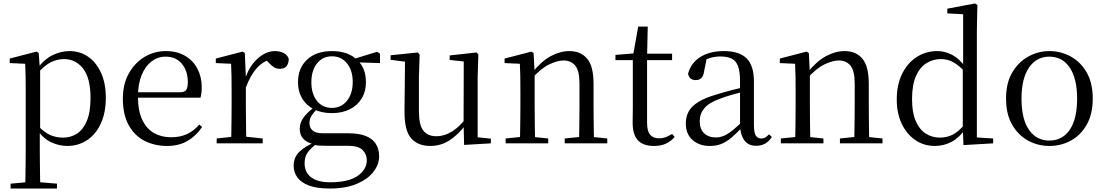

<svg xmlns="http://www.w3.org/2000/svg" viewBox="-20 -825 6358 1105"><path d="M41 260V232L152 222H189L308 232V260ZM125 260Q126 226 126.5 185.5Q127 145 127.5 103.5Q128 62 128 27V-287Q128 -338 127.5 -379.5Q127 -421 125 -458L36 -462V-488L190 -528L203 -520L209 -435L211 -430V-79L209 -69V27Q209 61 209.5 102.5Q210 144 210.5 185Q211 226 212 260ZM367 15Q322 15 277 -5Q232 -25 194 -77H181L195 -105Q233 -64 267.5 -48.5Q302 -33 343 -33Q387 -33 422.5 -55.5Q458 -78 479.5 -128.5Q501 -179 501 -261Q501 -375 458.5 -430Q416 -485 348 -485Q310 -485 273 -467Q236 -449 191 -398L181 -425H192Q231 -482 280.5 -506.5Q330 -531 380 -531Q441 -531 488 -498Q535 -465 562 -405Q589 -345 589 -263Q589 -177 560.5 -114.5Q532 -52 481.5 -18.5Q431 15 367 15Z M942 15Q869 15 811 -15Q753 -45 720 -106Q687 -167 687 -257Q687 -341 721.5 -402.5Q756 -464 812 -497.5Q868 -531 934 -531Q999 -531 1045.5 -503.5Q1092 -476 1116.5 -429Q1141 -382 1141 -323Q1141 -287 1134 -263H726V-294H1016Q1043 -294 1052 -308Q1061 -322 1061 -352Q1061 -416 1027 -457.5Q993 -499 932 -499Q888 -499 852 -471.5Q816 -444 795 -392.5Q774 -341 774 -269Q774 -188 798.5 -136Q823 -84 866 -59.5Q909 -35 964 -35Q1017 -35 1056.5 -53.5Q1096 -72 1127 -108L1143 -94Q1110 -44 1060 -14.5Q1010 15 942 15Z M1227 0V-28L1338 -40H1379L1492 -28V0ZM1310 0Q1311 -24 1311.5 -65Q1312 -106 1312.5 -150.5Q1313 -195 1313 -229V-289Q1313 -341 1312.5 -381Q1312 -421 1310 -458L1222 -462V-488L1376 -528L1389 -520L1395 -379V-378V-229Q1395 -195 1395.5 -150.5Q1396 -106 1396.5 -65Q1397 -24 1398 0ZM1394 -319 1373 -371H1391Q1406 -420 1433 -455.5Q1460 -491 1493.5 -511Q1527 -531 1562 -531Q1591 -531 1613 -519.5Q1635 -508 1642 -486Q1641 -459 1629 -444Q1617 -429 1590 -429Q1571 -429 1556 -438.5Q1541 -448 1524 -467L1501 -489L1546 -487Q1494 -473 1457.5 -432.5Q1421 -392 1394 -319Z M1878 260Q1803 260 1757.5 242.5Q1712 225 1691 195.5Q1670 166 1670 128Q1670 81 1703.5 48Q1737 15 1803 -11L1808 -2Q1769 27 1751 52Q1733 77 1733 114Q1733 168 1771.5 196Q1810 224 1880 224Q1985 224 2038 187.5Q2091 151 2091 97Q2091 63 2067 38.5Q2043 14 1980 14H1857Q1834 14 1816 13Q1798 12 1782 7V4Q1705 -15 1705 -84Q1705 -116 1724.5 -145Q1744 -174 1789 -209V-218L1812 -206Q1786 -179 1773.5 -160Q1761 -141 1761 -116Q1761 -90 1779 -74Q1797 -58 1838 -58H1984Q2045 -58 2084.5 -42.5Q2124 -27 2143 3Q2162 33 2162 75Q2162 121 2129.5 163.5Q2097 206 2033.5 233Q1970 260 1878 260ZM1890 -174Q1830 -174 1786 -196.5Q1742 -219 1718.5 -259Q1695 -299 1695 -352Q1695 -433 1747.5 -482Q1800 -531 1891 -531Q1937 -531 1974 -518Q2011 -505 2035 -480L2038 -478Q2086 -432 2086 -352Q2086 -299 2062 -259Q2038 -219 1994 -196.5Q1950 -174 1890 -174ZM1890 -204Q1944 -204 1977 -245Q2010 -286 2010 -353Q2010 -420 1977 -460.5Q1944 -501 1891 -501Q1837 -501 1804.5 -460Q1772 -419 1772 -352Q1772 -285 1804 -244.5Q1836 -204 1890 -204ZM2005 -467V-484H2011L2150 -527L2167 -516V-462Z M2456 15Q2385 15 2346 -29.5Q2307 -74 2308 -186L2311 -484L2333 -467L2228 -481V-507L2385 -523L2395 -511L2391 -380V-185Q2391 -105 2416.5 -73Q2442 -41 2491 -41Q2538 -41 2581 -68Q2624 -95 2660 -142L2683 -103H2657Q2618 -51 2568 -18Q2518 15 2456 15ZM2651 9 2648 -114V-116L2649 -471L2568 -480V-506L2723 -523L2733 -511L2729 -380V-35L2805 -27V0Z M2890 0V-28L2998 -39H3031L3135 -28V0ZM2972 0Q2973 -24 2973.5 -65Q2974 -106 2974.5 -150.5Q2975 -195 2975 -229V-289Q2975 -341 2974.5 -381Q2974 -421 2972 -458L2884 -462V-488L3038 -528L3051 -520L3057 -403V-402V-229Q3057 -195 3057.5 -150.5Q3058 -106 3058.5 -65Q3059 -24 3060 0ZM3230 0V-28L3337 -39H3370L3475 -28V0ZM3312 0Q3313 -24 3313.5 -64.5Q3314 -105 3314.5 -149.5Q3315 -194 3315 -229V-344Q3315 -418 3290.5 -447.5Q3266 -477 3223 -477Q3189 -477 3142 -455Q3095 -433 3040 -372L3032 -406H3042Q3096 -473 3150 -502Q3204 -531 3257 -531Q3322 -531 3359 -487.5Q3396 -444 3396 -342V-229Q3396 -194 3396.5 -149.5Q3397 -105 3397.5 -64.5Q3398 -24 3399 0Z M3663 -479V-516H3848V-479ZM3744 15Q3681 15 3651 -18Q3621 -51 3621 -118Q3621 -142 3621.5 -161Q3622 -180 3622 -207V-479H3522V-509L3643 -519L3623 -504L3653 -672H3708L3704 -501V-489V-118Q3704 -71 3721.5 -50Q3739 -29 3772 -29Q3794 -29 3811 -35.5Q3828 -42 3848 -54L3863 -37Q3842 -12 3813 1.5Q3784 15 3744 15Z M4065 15Q4005 15 3966 -19Q3927 -53 3927 -115Q3927 -154 3944 -184.5Q3961 -215 4000.5 -239Q4040 -263 4106 -282Q4148 -295 4194 -307Q4240 -319 4280 -328V-303Q4240 -293 4199 -281.5Q4158 -270 4124 -257Q4060 -234 4033.5 -202Q4007 -170 4007 -128Q4007 -82 4032.5 -58Q4058 -34 4100 -34Q4123 -34 4145 -43Q4167 -52 4195 -74Q4223 -96 4261 -134L4270 -87H4246Q4215 -54 4187.5 -31Q4160 -8 4131 3.5Q4102 15 4065 15ZM4332 14Q4287 14 4264.5 -16.5Q4242 -47 4239 -100V-103V-359Q4239 -415 4227 -445.5Q4215 -476 4190 -488Q4165 -500 4125 -500Q4096 -500 4067 -491.5Q4038 -483 4005 -465L4048 -492L4032 -413Q4028 -386 4015.5 -375Q4003 -364 3984 -364Q3948 -364 3940 -400Q3955 -461 4009 -496Q4063 -531 4147 -531Q4234 -531 4276.5 -489.5Q4319 -448 4319 -355V-108Q4319 -61 4330 -44.5Q4341 -28 4361 -28Q4374 -28 4384 -33.5Q4394 -39 4406 -52L4422 -37Q4406 -11 4383.5 1.5Q4361 14 4332 14Z M4474 0V-28L4582 -39H4615L4719 -28V0ZM4556 0Q4557 -24 4557.5 -65Q4558 -106 4558.5 -150.5Q4559 -195 4559 -229V-289Q4559 -341 4558.5 -381Q4558 -421 4556 -458L4468 -462V-488L4622 -528L4635 -520L4641 -403V-402V-229Q4641 -195 4641.5 -150.5Q4642 -106 4642.5 -65Q4643 -24 4644 0ZM4814 0V-28L4921 -39H4954L5059 -28V0ZM4896 0Q4897 -24 4897.5 -64.5Q4898 -105 4898.5 -149.5Q4899 -194 4899 -229V-344Q4899 -418 4874.5 -447.5Q4850 -477 4807 -477Q4773 -477 4726 -455Q4679 -433 4624 -372L4616 -406H4626Q4680 -473 4734 -502Q4788 -531 4841 -531Q4906 -531 4943 -487.5Q4980 -444 4980 -342V-229Q4980 -194 4980.5 -149.5Q4981 -105 4981.5 -64.5Q4982 -24 4983 0Z M5360 15Q5297 15 5247.5 -19Q5198 -53 5169.5 -113Q5141 -173 5141 -252Q5141 -338 5172 -400.5Q5203 -463 5256 -497Q5309 -531 5374 -531Q5418 -531 5459.5 -509.5Q5501 -488 5537 -438H5546L5534 -411Q5498 -450 5465.5 -467.5Q5433 -485 5396 -485Q5350 -485 5312 -461.5Q5274 -438 5251.5 -387Q5229 -336 5229 -254Q5229 -178 5250 -129Q5271 -80 5307.5 -56.5Q5344 -33 5389 -33Q5430 -33 5464 -50.5Q5498 -68 5532 -110L5545 -82H5535Q5502 -33 5457 -9Q5412 15 5360 15ZM5525 10 5521 -89V-92V-431L5523 -440V-743L5432 -748V-775L5591 -805L5605 -796L5602 -644V-34L5696 -28V0Z M6019 15Q5953 15 5896.5 -16Q5840 -47 5805 -107.5Q5770 -168 5770 -258Q5770 -348 5806 -408.5Q5842 -469 5899 -500Q5956 -531 6019 -531Q6084 -531 6141 -500.5Q6198 -470 6233.5 -409Q6269 -348 6269 -258Q6269 -168 6234 -107Q6199 -46 6142.5 -15.5Q6086 15 6019 15ZM6019 -16Q6094 -16 6136.5 -78Q6179 -140 6179 -257Q6179 -373 6136.5 -436Q6094 -499 6019 -499Q5945 -499 5902 -436Q5859 -373 5859 -257Q5859 -140 5902 -78Q5945 -16 6019 -16Z"/></svg>

Font: Noto Serif SC ExtraLight
Style: Regular
Weight: 400
Version: Version 2.002-H1;hotconv 1.1.0;makeotfexe 2.6.0